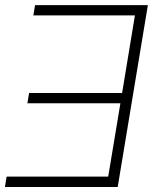

<svg xmlns="http://www.w3.org/2000/svg" viewBox="-27 -748 613 768"><path d="M564.5 -727.5 443.8 0H-7.3L-0.5 -41.5H405.8L454.6 -335H82.5L89.4 -376H461.4L512.7 -686.5H106.4L113.3 -727.5Z"/></svg>

Font: Inter Display ExtraLight
Style: Italic
Weight: 200
Italic angle: -9.39999°
Designer: Rasmus Andersson
Foundry: rsms
Version: Version 4.000;git-a52131595